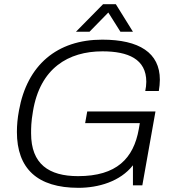

<svg xmlns="http://www.w3.org/2000/svg" viewBox="-20 -888 837 920"><path d="M344 -736H409L499 -828L557 -736H617L535 -868H474ZM356 12C451 12 556 -18 617 -96V0H662L725 -354H398L388 -298H650L645 -269C620 -129 539 -44 354 -44C214 -44 129 -102 129 -249C129 -275 129 -303 138 -355C172 -561 307 -642 471 -642C594 -642 681 -605 681 -496C681 -483 679 -465 676 -452H741C744 -471 746 -489 746 -506C746 -635 647 -698 470 -698C253 -698 110 -576 71 -359C64 -322 61 -288 61 -256C61 -80 159 12 356 12Z"/></svg>

Font: Archivo ExtraLight
Style: Italic
Weight: 200
Italic angle: -10°
Designer: Hector Gatti
Foundry: Omnibus-Type
Version: Version 2.001